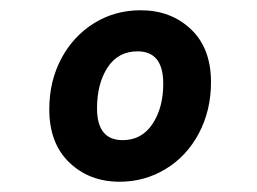

<svg xmlns="http://www.w3.org/2000/svg" viewBox="-20 -727 501 374"><path d="M76 -514Q76 -569 99.5 -613Q123 -657 163.5 -682Q204 -707 254 -707Q313 -707 352 -670Q391 -633 391 -567Q391 -512 367.5 -467.5Q344 -423 303 -398Q262 -373 213 -373Q154 -373 115 -410.5Q76 -448 76 -514ZM298 -564Q298 -627 248 -627Q210 -627 189.5 -595.5Q169 -564 169 -516Q169 -454 219 -454Q256 -454 277 -485.5Q298 -517 298 -564Z"/></svg>

Font: Fira Sans Condensed SemiBold
Style: Italic
Weight: 600
Width: 3
Italic angle: -8°
Designer: bBox Type GmbH & Carrois Corporate GbR & Edenspiekermann AG
Foundry: bBox Type GmbH & Carrois Corporate GbR & Edenspiekermann AG
Version: Version 4.301